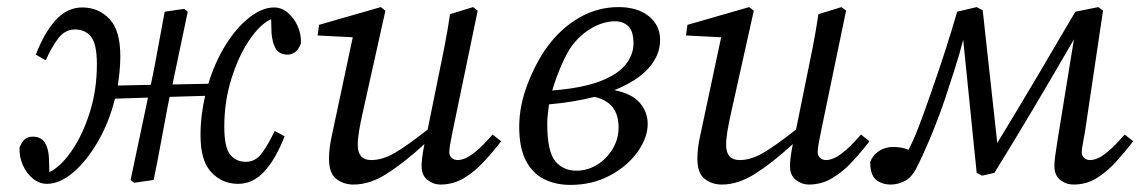

<svg xmlns="http://www.w3.org/2000/svg" viewBox="-20 -507 3213 541"><path d="M648 11Q605 10 575 -22Q545 -54 545 -126Q545 -155 548.5 -183Q552 -211 558 -237L458 -234L453 -210Q443 -158 433.5 -105.5Q424 -53 413 0L358 8L348 0L397 -232L304 -229Q287 -161 255 -106.5Q223 -52 185.5 -20.5Q148 11 112 11Q91 11 73 -3.5Q55 -18 44.5 -41.5Q34 -65 35 -91Q43 -111 52.5 -116.5Q62 -122 71 -122Q96 -122 106.5 -105Q117 -88 118 -60L119 -22Q151 -37 182 -82Q213 -127 233 -190.5Q253 -254 253 -326Q253 -383 236.5 -403.5Q220 -424 191 -424Q163 -424 143.5 -398Q124 -372 109 -337L81 -353Q105 -416 138 -451.5Q171 -487 214 -486Q259 -485 289 -453Q319 -421 319 -349Q319 -328 317 -307Q315 -286 312 -266L405 -268Q416 -320 425 -371Q434 -422 444 -474L499 -482L509 -474L466 -269L567 -271Q586 -333 616.5 -381.5Q647 -430 683 -458Q719 -486 752 -486Q773 -486 790.5 -471.5Q808 -457 818.5 -434Q829 -411 828 -385Q821 -366 810.5 -359.5Q800 -353 791 -353Q767 -353 757 -370Q747 -387 745 -415L744 -453Q713 -439 682.5 -394Q652 -349 632 -285Q612 -221 612 -150Q612 -92 628.5 -71.5Q645 -51 673 -51Q701 -51 719.5 -77.5Q738 -104 754 -138L782 -123Q757 -59 724.5 -23.5Q692 12 648 11Z M1221 13Q1201 13 1184.5 0Q1168 -13 1168 -39Q1168 -49 1169.5 -62.5Q1171 -76 1176 -101Q1118 -48 1070 -17.5Q1022 13 976 13Q948 13 927.5 -3Q907 -19 907 -60Q907 -88 914.5 -122.5Q922 -157 928 -186L974 -402L875 -407L879 -437L1053 -487L1066 -477L1003 -194Q996 -163 992 -139.5Q988 -116 988 -99Q988 -56 1026 -56Q1058 -56 1093 -76.5Q1128 -97 1185 -142L1212 -275Q1222 -323 1231.5 -371Q1241 -419 1248 -467L1313 -487L1326 -477L1255 -135Q1251 -116 1248.5 -101Q1246 -86 1246 -78Q1246 -68 1253 -62Q1260 -56 1269 -56Q1289 -56 1313 -74Q1337 -92 1368 -128L1392 -109Q1369 -79 1343 -51Q1317 -23 1287 -5Q1257 13 1221 13Z M1584 -367Q1555 -316 1536 -252Q1622 -259 1672 -278.5Q1722 -298 1743.5 -326Q1765 -354 1765 -384Q1765 -419 1750.5 -433Q1736 -447 1713 -447Q1679 -447 1644 -426Q1609 -405 1584 -367ZM1587 14Q1546 14 1513.5 -2Q1481 -18 1462 -54Q1443 -90 1443 -150Q1443 -209 1466.5 -270Q1490 -331 1522 -375Q1561 -428 1612.5 -457.5Q1664 -487 1723 -487Q1776 -487 1808 -461.5Q1840 -436 1840 -394Q1840 -352 1808 -315.5Q1776 -279 1711 -253Q1761 -243 1783 -217Q1805 -191 1805 -158Q1805 -119 1776.5 -79Q1748 -39 1698.5 -12.5Q1649 14 1587 14ZM1522 -158Q1522 -80 1544.5 -53Q1567 -26 1604 -26Q1635 -26 1662 -42.5Q1689 -59 1706 -87Q1723 -115 1723 -148Q1723 -219 1655 -234Q1627 -227 1595 -221.5Q1563 -216 1527 -213Q1525 -199 1523.5 -185Q1522 -171 1522 -158Z M2259 13Q2239 13 2222.5 0Q2206 -13 2206 -39Q2206 -49 2207.5 -62.5Q2209 -76 2214 -101Q2156 -48 2108 -17.5Q2060 13 2014 13Q1986 13 1965.5 -3Q1945 -19 1945 -60Q1945 -88 1952.5 -122.5Q1960 -157 1966 -186L2012 -402L1913 -407L1917 -437L2091 -487L2104 -477L2041 -194Q2034 -163 2030 -139.5Q2026 -116 2026 -99Q2026 -56 2064 -56Q2096 -56 2131 -76.5Q2166 -97 2223 -142L2250 -275Q2260 -323 2269.5 -371Q2279 -419 2286 -467L2351 -487L2364 -477L2293 -135Q2289 -116 2286.5 -101Q2284 -86 2284 -78Q2284 -68 2291 -62Q2298 -56 2307 -56Q2327 -56 2351 -74Q2375 -92 2406 -128L2430 -109Q2407 -79 2381 -51Q2355 -23 2325 -5Q2295 13 2259 13Z M2490 13Q2465 13 2448.5 -0.5Q2432 -14 2432 -51Q2440 -71 2457.5 -82Q2475 -93 2497 -93Q2504 -93 2516 -91.5Q2528 -90 2540 -85Q2554 -112 2568 -148Q2582 -184 2601 -239Q2624 -304 2643 -363Q2662 -422 2677 -474L2732 -487L2749 -478L2790 -104Q2846 -196 2900.5 -288Q2955 -380 3010 -474L3075 -487L3088 -477L3037 -135Q3034 -116 3031 -101.5Q3028 -87 3028 -78Q3028 -68 3035 -62Q3042 -56 3051 -56Q3071 -56 3094.5 -74Q3118 -92 3149 -128L3173 -109Q3150 -79 3124.5 -51Q3099 -23 3070 -5Q3041 13 3005 13Q2984 13 2967.5 0Q2951 -13 2951 -39Q2951 -50 2953 -66Q2955 -82 2960 -113L3006 -396Q2951 -301 2895 -206.5Q2839 -112 2782 -20L2747 -12L2732 -20L2694 -395Q2684 -355 2670 -312Q2656 -269 2642 -226Q2622 -168 2601 -118Q2580 -68 2563 -35Q2549 -7 2529.5 3Q2510 13 2490 13Z"/></svg>

Font: Source Serif Pro
Style: Italic
Weight: 400
Italic angle: -12°
Designer: Frank Grießhammer
Foundry: Adobe Systems Incorporated
Version: Version 3.001;hotconv 1.0.111;makeotfexe 2.5.65597